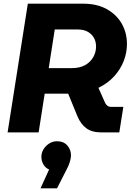

<svg xmlns="http://www.w3.org/2000/svg" viewBox="-20 -720 724 1044"><path d="M21.3 0 131.3 -700H432.3Q507.7 -700 560.8 -670.3Q614 -640.7 642.2 -591Q670.3 -541.3 670.3 -480.7Q670.3 -433.7 652.8 -388.5Q635.3 -343.3 601.2 -305.5Q567 -267.7 515.3 -242.3L552.3 -159Q556.7 -151 564.2 -145Q571.7 -139 583.7 -139H650.7L628.7 0H532.7Q479.7 0 449.3 -22.7Q419 -45.3 401.7 -86.3L350.7 -210.7Q346 -210.7 340.3 -210.7Q334.7 -210.7 330 -210.7H223L190 0ZM245 -349.7H371.7Q413.3 -349.7 442.3 -365.7Q471.3 -381.7 486.8 -408.7Q502.3 -435.7 502.3 -467.3Q502.3 -493.7 490.7 -514.3Q479 -535 457 -547.3Q435 -559.7 402.3 -559.7H277.7ZM200.3 304 247 201.7Q226 192.7 215.5 173.2Q205 153.7 205 133Q205 110.7 216.8 91.3Q228.7 72 248 60Q267.3 48 290 48Q326 48 346 71Q366 94 366 125Q366 139 359.7 160.5Q353.3 182 340.7 204.7L290 304Z"/></svg>

Font: MuseoModerno Thin
Style: Italic
Weight: 100
Italic angle: -9°
Designer: Pablo Cosgaya, Héctor Gatti, Marcela Romero, and the Authors of The MuseoModerno Project.
Foundry: Omnibus-Type Team
Version: Version 1.003